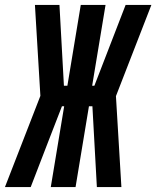

<svg xmlns="http://www.w3.org/2000/svg" viewBox="-61 -755 631 775"><path d="M-41 0 102 -368 80 -735H179L197 -409H211L265 -735H365L311 -409H320L446 -735H550L407 -367L429 0H330L312 -326H298L244 0H144L198 -326H189L132 -179L63 0Z"/></svg>

Font: Iosevka Extrabold
Style: Italic
Weight: 800
Italic angle: -9°
Monospace: yes
Designer: Belleve Invis
Foundry: Belleve Invis
Version: Version 32.5.0; ttfautohint (v1.8.4)